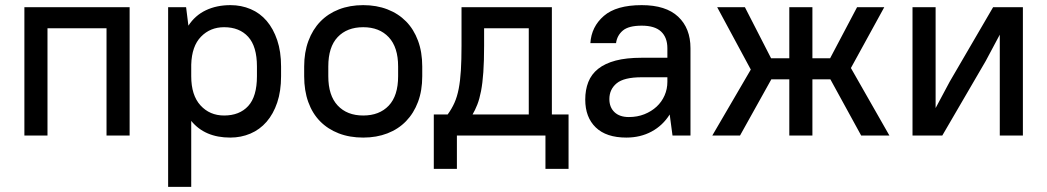

<svg xmlns="http://www.w3.org/2000/svg" viewBox="-20 -528 4080 748"><path d="M395 -418H165V0H75V-500H485V0H395Z M877 8Q778 8 725 -57V200H635V-500H705L714 -428Q740 -468 782 -488Q824 -508 878 -508Q920 -508 956.5 -492.5Q993 -477 1019 -446.5Q1045 -416 1060 -371.5Q1075 -327 1075 -269V-231Q1075 -173 1060 -128.5Q1045 -84 1018.5 -53.5Q992 -23 955.5 -7.5Q919 8 877 8ZM853 -78Q913 -78 947 -115Q981 -152 981 -231V-269Q981 -347 947 -384.5Q913 -422 853 -422Q799 -422 763 -385Q727 -348 725 -276V-231Q725 -157 761 -117.5Q797 -78 853 -78Z M1395 8Q1342 8 1299.5 -8.5Q1257 -25 1227 -55.5Q1197 -86 1181 -130.5Q1165 -175 1165 -231V-269Q1165 -324 1181.5 -368.5Q1198 -413 1228 -444Q1258 -475 1300.5 -491.5Q1343 -508 1395 -508Q1447 -508 1489.5 -491.5Q1532 -475 1562 -444.5Q1592 -414 1608.5 -369.5Q1625 -325 1625 -269V-231Q1625 -175 1608.5 -131Q1592 -87 1562 -56Q1532 -25 1489.5 -8.5Q1447 8 1395 8ZM1395 -78Q1458 -78 1494.5 -116.5Q1531 -155 1531 -231V-269Q1531 -344 1494.5 -383Q1458 -422 1395 -422Q1332 -422 1295.5 -383.5Q1259 -345 1259 -269V-231Q1259 -156 1295.5 -117Q1332 -78 1395 -78Z M2105 0H1760V130H1670V-82H1724Q1740 -104 1750.5 -127.5Q1761 -151 1767 -182Q1773 -213 1775.5 -253.5Q1778 -294 1778 -350V-500H2130V-82H2195V130H2105ZM1866 -350Q1866 -290 1863 -247Q1860 -204 1854 -173Q1848 -142 1839.5 -120.5Q1831 -99 1821 -82H2040V-418H1866Z M2420 8Q2342 8 2301 -31.5Q2260 -71 2260 -140Q2260 -178 2272 -208.5Q2284 -239 2310.5 -260Q2337 -281 2378.5 -292Q2420 -303 2480 -303H2580V-340Q2580 -382 2555.5 -405Q2531 -428 2480 -428Q2429 -428 2406.5 -409Q2384 -390 2380 -360H2280Q2284 -424 2332.5 -466Q2381 -508 2480 -508Q2574 -508 2622 -463Q2670 -418 2670 -340V0H2600L2589 -82Q2562 -39 2518.5 -15.5Q2475 8 2420 8ZM2430 -72Q2463 -72 2490.5 -83Q2518 -94 2538 -112.5Q2558 -131 2569 -156Q2580 -181 2580 -209V-227H2480Q2411 -227 2382.5 -203.5Q2354 -180 2354 -142Q2354 -110 2374 -91Q2394 -72 2430 -72Z M3215 -219H3145V0H3055V-219H2985L2863 0H2755L2905 -257L2774 -500H2882L2984 -301H3055V-500H3145V-301H3214L3319 -500H3425L3295 -263L3445 0H3335Z M3875 -393 3820 -290 3651 0H3535V-500H3625V-107L3680 -210L3849 -500H3965V0H3875Z"/></svg>

Font: Retni Sans Medium
Style: Regular
Weight: 500
Designer: Vitaly Kuzmin
Foundry: ParaType Ltd.
Version: Version 1.00;March 2, 2019;FontCreator 11.5.0.2425 64-bit; t